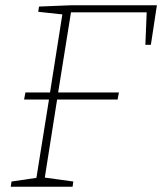

<svg xmlns="http://www.w3.org/2000/svg" viewBox="-20 -713 619 733"><path d="M21 0 24 -20 119 -34 167 -333H72L77 -360H171L218 -658L126 -668L129 -688L254 -693H579L556 -542H535L540 -666H251L202 -360H434L429 -333H198L151 -35L260 -20L257 0Z"/></svg>

Font: Bitter ExtraLight
Style: Italic
Weight: 200
Italic angle: -9°
Designer: Sol Matas, and Bitter project Authors
Foundry: Sol Matas
Version: Version 2.001